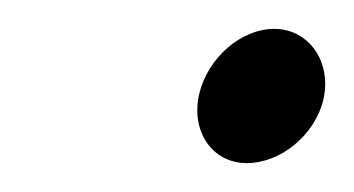

<svg xmlns="http://www.w3.org/2000/svg" viewBox="-20 -379 245 133"><path d="M118 -314C112 -288 127 -266 151 -266C174 -266 198 -285 204 -310C210 -336 194 -359 170 -359C147 -359 124 -339 118 -314Z"/></svg>

Font: Electronic
Style: CircIt
Weight: 900
Version: Version 1.011